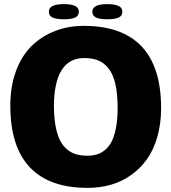

<svg xmlns="http://www.w3.org/2000/svg" viewBox="-20 -891 828 927"><path d="M288.1 -797.9Q252.4 -797.9 234.1 -806.2Q215.8 -814.5 215.8 -835Q215.8 -871.1 288.1 -871.1Q360.8 -871.1 360.8 -835Q360.8 -814.5 342.5 -806.2Q324.2 -797.9 288.1 -797.9ZM498 -797.9Q462.4 -797.9 444.1 -806.2Q425.8 -814.5 425.8 -835Q425.8 -871.1 498 -871.1Q570.8 -871.1 570.8 -835Q570.8 -814.5 552.5 -806.2Q534.2 -797.9 498 -797.9ZM402.8 16.1Q217.8 16.1 123.8 -83.5Q29.8 -183.1 29.8 -380.9Q29.8 -474.6 57.6 -549.1Q85.4 -623.5 134 -670.4Q182.6 -717.3 246.6 -741.7Q310.5 -766.1 384.8 -766.1Q570.3 -766.1 664.1 -666.5Q757.8 -566.9 757.8 -369.1Q757.8 -293.9 739.7 -230.7Q721.7 -167.5 689.5 -122.3Q657.2 -77.1 612.8 -45.7Q568.4 -14.2 515.4 1Q462.4 16.1 402.8 16.1ZM400.9 -139.2Q425.8 -139.2 446 -144.8Q466.3 -150.4 485.8 -166Q505.4 -181.6 518.6 -206.8Q531.7 -231.9 539.8 -273.2Q547.9 -314.5 547.9 -369.1Q547.9 -437 537.1 -484.4Q526.4 -531.7 505.1 -559.3Q483.9 -586.9 455.3 -598.9Q426.8 -610.8 387.2 -610.8Q242.7 -610.8 240.2 -380.9Q240.7 -313 251.7 -265.6Q262.7 -218.3 283.9 -190.7Q305.2 -163.1 333.5 -151.1Q361.8 -139.2 400.9 -139.2Z"/></svg>

Font: Mayenne Sans Regular
Style: Regular
Weight: 600
Width: 6
Designer: Jérémy Landes — Studio Triple
Foundry: Jérémy Landes — Studio Triple
Version: Version 1.001;hotconv 1.0.109;makeotfexe 2.5.65596